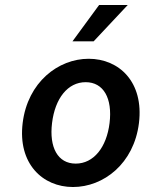

<svg xmlns="http://www.w3.org/2000/svg" viewBox="-20 -739 589 771"><path d="M71 -245C51 -82 151 12 273 12C396 12 518 -82 538 -245C558 -409 459 -503 336 -503C214 -503 91 -409 71 -245ZM189 -245C201 -344 252 -409 324 -409C396 -409 432 -344 420 -245C408 -147 356 -82 284 -82C212 -82 177 -147 189 -245ZM493 -719H378L271 -573H356Z"/></svg>

Font: Falling Sky
Style: Obl
Weight: 400
Designer: Paul D. Hunt
Foundry: Adobe Systems Incorporated
Version: Version 1.02